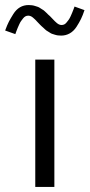

<svg xmlns="http://www.w3.org/2000/svg" viewBox="-51 -734 352 754"><path d="M-30.8 -614.2Q-22.5 -636.7 -16.2 -648.8Q-10 -660.8 1.2 -678.8Q12.5 -696.7 27.5 -705.4Q42.5 -714.2 61.7 -714.2Q68.3 -714.2 74.6 -713.3Q80.8 -712.5 87.1 -710.4Q93.3 -708.3 97.5 -707.1Q101.7 -705.8 107.5 -701.7Q113.3 -697.5 116.2 -696.2Q119.2 -695 125 -689.6Q130.8 -684.2 131.7 -683.3Q132.5 -682.5 138.3 -676.7L145 -670.8Q148.3 -667.5 154.6 -660.8Q160.8 -654.2 164.2 -650.8Q167.5 -647.5 172.5 -643.3Q177.5 -639.2 182.1 -637.5Q186.7 -635.8 190.8 -635.8Q196.7 -635.8 201.7 -638.3Q206.7 -640.8 211.2 -646.7Q215.8 -652.5 219.2 -657.1Q222.5 -661.7 226.7 -670.8Q230.8 -680 232.5 -684.2Q234.2 -688.3 237.9 -697.9Q241.7 -707.5 241.7 -708.3L280.8 -694.2Q274.2 -674.2 267.1 -659.6Q260 -645 249.2 -628.3Q238.3 -611.7 222.9 -602.9Q207.5 -594.2 189.2 -594.2Q182.5 -594.2 176.2 -595Q170 -595.8 163.8 -597.9Q157.5 -600 153.3 -601.2Q149.2 -602.5 143.3 -606.7Q137.5 -610.8 134.6 -612.1Q131.7 -613.3 125.8 -618.8Q120 -624.2 119.2 -625Q118.3 -625.8 111.7 -631.7L105.8 -637.5Q102.5 -640.8 96.2 -647.5Q90 -654.2 86.7 -657.5Q83.3 -660.8 78.3 -665Q73.3 -669.2 68.8 -670.8Q64.2 -672.5 60 -672.5Q54.2 -672.5 49.2 -670Q44.2 -667.5 39.6 -661.7Q35 -655.8 31.7 -651.2Q28.3 -646.7 24.2 -637.5Q20 -628.3 18.3 -624.2Q16.7 -620 12.9 -610.4Q9.2 -600.8 9.2 -600ZM87.5 0V-500H162.5V0Z"/></svg>

Font: Boon
Style: Regular
Weight: 400
Designer: Sungsit Sawaiwan
Foundry: FontUni
Version: Version 3.0